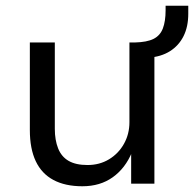

<svg xmlns="http://www.w3.org/2000/svg" viewBox="-20 -640 676 669"><path d="M267 9Q207 9 166 -13Q125 -35 104.5 -78.5Q84 -122 84 -187V-492H171V-191Q171 -152 182.5 -123Q194 -94 219 -79.5Q244 -65 285 -65Q327 -65 360 -85Q393 -105 412 -139Q431 -173 431 -214V-492H518V0H437V-110H440Q417 -54 373 -22.5Q329 9 267 9ZM497 -439 450 -470V-492Q492 -493 515 -504.5Q538 -516 547.5 -541Q557 -566 557 -604V-620H636V-592Q636 -547 619.5 -514Q603 -481 572 -461.5Q541 -442 497 -439Z"/></svg>

Font: Nunito Sans 9pt
Style: Regular
Weight: 400
Version: Version 3.101;gftools[0.9.27]